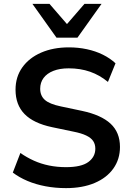

<svg xmlns="http://www.w3.org/2000/svg" viewBox="-20 -959 671 989"><path d="M320 10Q265 10 214.5 0.5Q164 -9 121.5 -27Q79 -45 46 -70L85 -171Q118 -148 154.5 -131.5Q191 -115 232.5 -106.5Q274 -98 320 -98Q399 -98 435 -124.5Q471 -151 471 -193Q471 -216 460 -232.5Q449 -249 424 -261Q399 -273 358 -281L248 -304Q153 -324 106.5 -371.5Q60 -419 60 -497Q60 -563 95 -612Q130 -661 192 -688Q254 -715 335 -715Q383 -715 427.5 -705.5Q472 -696 509.5 -677.5Q547 -659 575 -633L536 -537Q494 -572 444 -589.5Q394 -607 334 -607Q288 -607 255 -594Q222 -581 204.5 -557.5Q187 -534 187 -502Q187 -466 211 -444.5Q235 -423 293 -411L402 -388Q501 -367 549.5 -322Q598 -277 598 -202Q598 -139 564 -91Q530 -43 467.5 -16.5Q405 10 320 10ZM271 -765 147 -939H235L325 -835L415 -939H503L379 -765Z"/></svg>

Font: Nunito Sans 12pt ExtraLight 12pt
Style: Bold
Weight: 700
Version: Version 3.101;gftools[0.9.27]